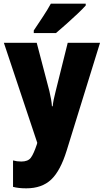

<svg xmlns="http://www.w3.org/2000/svg" viewBox="-20 -786 567 1046"><path d="M1 -553H180L249 -290Q254 -269 258 -246.5Q262 -224 263 -207H267Q270 -239 283 -288L349 -553H525L343 35Q309 145 258.5 192.5Q208 240 123 240Q102 240 84 238Q66 236 51 232V88Q72 94 96 94Q132 94 147.5 74Q163 54 181 0L183 -8ZM447 -756Q431 -738 402.5 -711Q374 -684 342.5 -656Q311 -628 285 -606H164V-620Q188 -656 213.5 -694.5Q239 -733 257 -766H447Z"/></svg>

Font: Noto Sans Gujarati UI Condensed Black
Style: Regular
Weight: 900
Width: 3
Designer: Jelle Bosma - Monotype Design Team, Universal Thirst
Foundry: Monotype Imaging Inc.
Version: Version 2.106; ttfautohint (v1.8.4.7-5d5b)